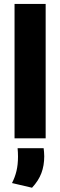

<svg xmlns="http://www.w3.org/2000/svg" viewBox="-20 -680 296 944"><path d="M51.5 0V-660.5H204.5V0ZM194.5 48.5Q195.5 56.5 196.5 67.2Q197.5 78 197.5 88.5Q197.5 134 183.5 171.2Q169.5 208.5 137.5 243L39 220Q53.5 192 61 160.8Q68.5 129.5 68.5 90Q68.5 79.5 68 69.5Q67.5 59.5 66.5 48.5Z"/></svg>

Font: Anek Latin
Style: Bold
Weight: 700
Designer: Yesha Goshar
Foundry: Ek Type
Version: Version 1.003